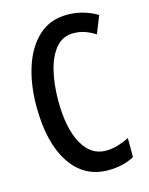

<svg xmlns="http://www.w3.org/2000/svg" viewBox="-112 -796 681 877"><g transform="rotate(-15 228.5 -357.5)"><path d="M297 -636Q246 -636 214 -598Q182 -560 166.5 -496.5Q151 -433 151 -356Q151 -226 191.5 -152.5Q232 -79 303 -79Q333 -79 360.5 -87.5Q388 -96 414 -109V-19Q362 10 290 10Q177 10 112.5 -87Q48 -184 48 -357Q48 -460 75.5 -543.5Q103 -627 157 -676Q211 -725 292 -725Q367 -725 433 -686L400 -603Q377 -618 351.5 -627Q326 -636 297 -636Z"/></g></svg>

Font: Noto Sans Georgian ExtraCondensed Medium
Style: Regular
Weight: 500
Width: 2
Designer: Monotype Design Team, Akaki Razmadze
Foundry: Google LLC
Version: Version 2.005; ttfautohint (v1.8.4.7-5d5b)